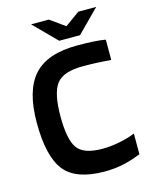

<svg xmlns="http://www.w3.org/2000/svg" viewBox="-120 -876 754 962"><g transform="rotate(-15 256.5 -395.0)"><path d="M321 -104Q362 -104 408.5 -113Q455 -122 492 -137V-30Q437 -8 393.5 0.5Q350 9 303 9Q154 9 95 -65.5Q36 -140 36 -315Q36 -482 106 -559.5Q176 -637 331 -637Q377 -637 413 -635Q449 -633 478 -628V-523Q440 -526 404.5 -527.5Q369 -529 331 -529Q230 -529 194.5 -482Q159 -435 159 -315Q159 -195 191.5 -149.5Q224 -104 321 -104ZM136 -799H228L305 -744L381 -799H474L359 -683H251Z"/></g></svg>

Font: Blinker SemiBold
Style: Regular
Weight: 600
Designer: Juergen Huber
Foundry: supertype
Version: Version 1.015;PS 1.15;hotconv 1.0.88;makeotf.lib2.5.647800